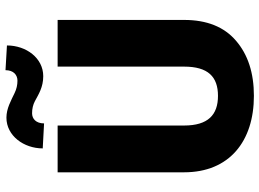

<svg xmlns="http://www.w3.org/2000/svg" viewBox="-144 -798 952 705"><g transform="rotate(-90 332.5 -446.0)"><path d="M439.9 -246.6C439.9 -158.7 402.8 -122.1 332.5 -122.1C262.7 -122.1 223.6 -158.7 223.6 -246.6V-710.9H51.8V-246.6C51.8 -80.1 166 9.8 332.5 9.8C417 9.8 484.4 -12.2 535.2 -56.2C585.9 -99.6 611.3 -163.1 611.3 -246.6V-710.9H439.9ZM426.8 -902.3C426.8 -872.6 409.2 -858.4 388.2 -858.4C372.6 -858.4 357.4 -861.8 343.3 -868.7C314.5 -882.3 286.1 -898.9 252.4 -898.9C186 -898.9 139.6 -835 139.6 -765.6L231.4 -760.7C231.4 -790.5 248.5 -804.7 268.6 -804.7C285.2 -804.7 299.8 -801.3 313 -794.4C338.4 -780.8 364.3 -763.7 404.8 -763.7C471.2 -763.7 517.6 -826.2 517.6 -897Z"/></g></svg>

Font: Vazirmatn Black
Style: Regular
Weight: 900
Designer: Saber Rastikerdar
Foundry: Saber Rastikerdar
Version: Version 33.003